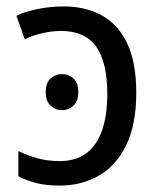

<svg xmlns="http://www.w3.org/2000/svg" viewBox="-20 -566 494 596"><path d="M178 -546Q245 -546 295.5 -518.5Q346 -491 374.5 -432Q403 -373 403 -278Q403 -179 371.5 -115Q340 -51 286.5 -20.5Q233 10 166 10Q124 10 93.5 2.5Q63 -5 37 -19V-97Q64 -84 95 -75Q126 -66 166 -66Q215 -66 247.5 -90Q280 -114 296.5 -160.5Q313 -207 313 -274Q313 -374 278 -422Q243 -470 169 -470Q143 -470 111.5 -463Q80 -456 57 -444L31 -517Q54 -529 94.5 -537.5Q135 -546 178 -546ZM173 -336Q193 -336 208 -322.5Q223 -309 223 -280Q223 -252 208 -238Q193 -224 173 -224Q152 -224 137 -238Q122 -252 122 -280Q122 -309 137 -322.5Q152 -336 173 -336Z"/></svg>

Font: Noto Sans Display
Style: Regular
Weight: 400
Designer: Monotype Design Team
Foundry: Monotype Imaging Inc.
Version: Version 2.003